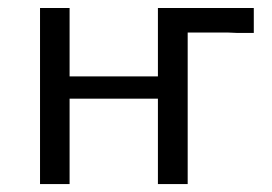

<svg xmlns="http://www.w3.org/2000/svg" viewBox="-20 -465 687 485"><path d="M81.1 0V-444.8H155.8V-272H378.9V-444.8H621.1V-381.8H579.1L556.2 -382.8H454.1V0H378.9V-215.8H155.8V0Z"/></svg>

Font: CMU Sans Serif
Style: Medium
Weight: 500
Version: Version 0.7.0